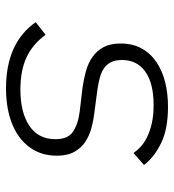

<svg xmlns="http://www.w3.org/2000/svg" viewBox="10 -578 580 640"><g transform="rotate(90 300.0 -258.0)"><path d="M275 12Q123 12 54 -87L96 -120Q127 -77 171 -56.5Q215 -36 279 -36Q355 -36 399.5 -66Q444 -96 444 -153Q444 -195 418 -212Q392 -229 349 -234L273 -243Q244 -247 217 -254.5Q190 -262 169.5 -276.5Q149 -291 137 -313.5Q125 -336 125 -370Q125 -410 141.5 -440Q158 -470 187 -489.5Q216 -509 254 -518.5Q292 -528 336 -528Q409 -528 456 -505.5Q503 -483 530 -448L490 -413Q482 -425 469 -437Q456 -449 436.5 -458.5Q417 -468 391 -474Q365 -480 330 -480Q258 -480 219 -452.5Q180 -425 180 -374Q180 -353 187 -338.5Q194 -324 207 -315Q220 -306 238 -301Q256 -296 277 -293L352 -283Q379 -280 405.5 -273Q432 -266 452.5 -252.5Q473 -239 486 -216Q499 -193 499 -158Q499 -117 482.5 -85.5Q466 -54 436 -32Q406 -10 365 1Q324 12 275 12Z"/></g></svg>

Font: IBM Plex Mono Light
Style: Italic
Weight: 300
Italic angle: -9°
Monospace: yes
Designer: Mike Abbink, Paul van der Laan, Pieter van Rosmalen
Foundry: Bold Monday
Version: Version 2.3